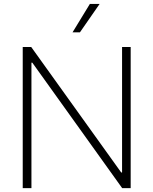

<svg xmlns="http://www.w3.org/2000/svg" viewBox="-20 -970 790 990"><path d="M653.8 -727.5V0H609.9L146.5 -647H142.1V0H97.2V-727.5H141.1L605 -80.6H609.4V-727.5ZM354 -803.2 443.4 -949.7H493.7L392.1 -803.2Z"/></svg>

Font: Inter Tight ExtraLight
Style: Regular
Weight: 250
Designer: Rasmus Andersson
Foundry: rsms
Version: Version 3.004